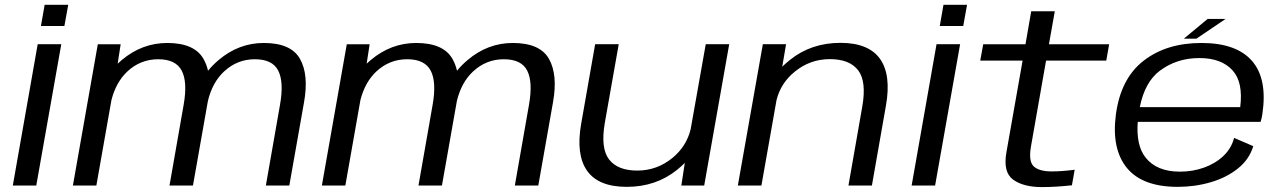

<svg xmlns="http://www.w3.org/2000/svg" viewBox="-20 -775 5354 802"><path d="M33.5 0 137.5 -590.5H236L131.5 0ZM166.5 -755H265L249 -666.5H151Z M284.5 0 388.5 -590H484L471.5 -509Q480.5 -517.5 489.5 -525Q574 -595.5 678.5 -595.5Q792 -595.5 830 -529Q842.5 -507 849 -479.5Q868 -503 893.5 -524.5Q977.5 -595.5 1082 -595.5Q1195.5 -595.5 1233 -529.2Q1270.5 -463 1250 -348L1188.5 0H1090.5L1149.5 -336.5Q1166.5 -432.5 1142.2 -480Q1118 -527.5 1044.5 -527.5Q970.5 -527.5 915.5 -476Q867 -430.5 848.5 -353.5Q848 -351 847.5 -348L786 0H688L747 -336.5Q764 -432.5 739 -480Q714 -527.5 641 -527.5Q566.5 -527.5 511.5 -476Q464.5 -431.5 445.5 -357L382.5 0Z M1324.5 0 1428.5 -590H1524L1511.5 -509Q1520.5 -517.5 1529.5 -525Q1614 -595.5 1718.5 -595.5Q1832 -595.5 1870 -529Q1882.5 -507 1889 -479.5Q1908 -503 1933.5 -524.5Q2017.5 -595.5 2122 -595.5Q2235.5 -595.5 2273 -529.2Q2310.5 -463 2290 -348L2228.5 0H2130.5L2189.5 -336.5Q2206.5 -432.5 2182.2 -480Q2158 -527.5 2084.5 -527.5Q2010.5 -527.5 1955.5 -476Q1907 -430.5 1888.5 -353.5Q1888 -351 1887.5 -348L1826 0H1728L1787 -336.5Q1804 -432.5 1779 -480Q1754 -527.5 1681 -527.5Q1606.5 -527.5 1551.5 -476Q1504.5 -431.5 1485.5 -357L1422.5 0Z M2826 0 2840.5 -94.5Q2826 -80 2808 -65.5Q2720 5.5 2598 5.5Q2480 5.5 2432.5 -61.5Q2385 -128.5 2407.5 -257.5L2466 -590.5H2564.5L2506.5 -262.5Q2488 -156 2524 -109.2Q2560 -62.5 2642 -62.5Q2724.5 -62.5 2789 -115.5Q2847.5 -163.5 2865 -235.5L2928 -590.5H3026L2921.5 0Z M3062 0 3166.5 -590.5H3263.5L3247.5 -496.5Q3262.5 -511 3280 -525Q3368.5 -596 3490.5 -596Q3608.5 -596 3656 -529Q3703.5 -462 3680.5 -333L3622 0H3524L3581.5 -328Q3600.5 -435 3564.5 -481.5Q3528.5 -528 3446.5 -528Q3363.5 -528 3299 -475Q3241 -427.5 3223.5 -356.5L3160.5 0Z M3788 0 3892 -590.5H3990.5L3886 0ZM3921 -755H4019.5L4003.5 -666.5H3905.5Z M4333 6.5Q4254.5 6.5 4211.8 -24.8Q4169 -56 4184 -139.5L4251.5 -522H4074.5L4087 -590H4263.5L4287.5 -728H4386L4361.5 -590H4613L4601 -522H4349.5L4286.5 -163.5Q4275.5 -101 4298 -80Q4320.5 -59 4373 -59Q4416 -59 4469 -66L4457.5 -1Q4388.5 6.5 4333 6.5Z M4899.5 5.5Q4752 5.5 4687.2 -73.5Q4622.5 -152.5 4641 -295.5Q4661 -447 4756.8 -521.2Q4852.5 -595.5 4998.5 -595.5Q5144.5 -595.5 5209.8 -520.5Q5275 -445.5 5253 -298.5Q5250 -278.5 5245.5 -266H4732.5Q4725 -167 4765.5 -116.5Q4812 -58 4909 -58Q4962 -58 5009.5 -75Q5057 -92 5090.2 -123.5Q5123.5 -155 5135 -199L5215 -164.5Q5198.5 -109.5 5151.2 -71.5Q5104 -33.5 5038 -14Q4972 5.5 4899.5 5.5ZM4741 -327.5H5160.5Q5173.5 -431 5129 -480.5Q5082.5 -532.5 4990 -532.5Q4895 -532.5 4824 -479Q4762 -432 4741 -327.5ZM4925 -613.5 5024.5 -696H5099.5L4977.5 -613.5Z"/></svg>

Font: Anybody ExtraExpanded Regular
Style: Italic
Weight: 400
Width: 8
Italic angle: -10°
Designer: Tyler Finck
Foundry: Etcetera Type Company
Version: Version 1.010; ttfautohint (v1.8.3) -l 8 -r 50 -G 200 -x 14 